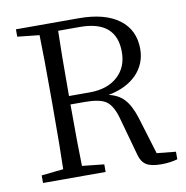

<svg xmlns="http://www.w3.org/2000/svg" viewBox="-82 -808 871 897"><g transform="rotate(-10 353.5 -359.5)"><path d="M612 10Q564 10 541 -4.5Q518 -19 509 -53L459 -233Q442 -297 410 -319Q380 -339 309 -339H242Q242 -141 245 -47L349 -36V0H52V-36L156 -47Q159 -142 159 -337V-392Q159 -587 156 -683L52 -694V-729H350Q473 -729 540.5 -679Q608 -629 608 -538Q608 -470 562 -420Q512 -368 425 -352Q471 -342 498.5 -312Q526 -282 545 -222L599 -45L689 -36V0Q653 10 612 10ZM242 -379H341Q426 -379 475 -425Q521 -468 521 -539Q521 -688 348 -688H245Q242 -592 242 -379Z"/></g></svg>

Font: Cactus Classical Serif
Style: Regular
Weight: 400
Designer: Henry Chan (via Glyphwiki)、田海東、宇文滿月
Foundry: Moonlit Owen
Version: Version 1.000